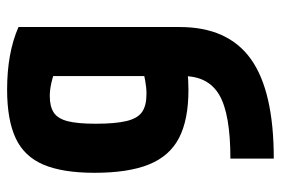

<svg xmlns="http://www.w3.org/2000/svg" viewBox="-145 -425 790 540"><g transform="rotate(-90 250.0 -155.0)"><path d="M74 98Q199 98 252.5 67Q306 36 306 -35V-462L337 -390Q307 -401 287 -405.5Q267 -410 250 -410Q220 -410 203 -398.5Q186 -387 179 -359Q172 -331 172 -281Q172 -226 179.5 -194.5Q187 -163 205 -150.5Q223 -138 256 -138Q273 -138 292.5 -141.5Q312 -145 341 -152L375 -30Q350 -26 323 -23Q296 -20 267 -20Q183 -20 132 -46.5Q81 -73 57.5 -131Q34 -189 34 -284Q34 -374 57 -428Q80 -482 131.5 -506Q183 -530 268 -530Q371 -530 444 -498V-45Q444 91 354 155.5Q264 220 74 220Z"/></g></svg>

Font: M PLUS Code Latin
Style: Bold
Weight: 700
Designer: Coji Morishita
Foundry: UNDERFOREST DESIGN
Version: Version 1.002; ttfautohint (v1.8.3)